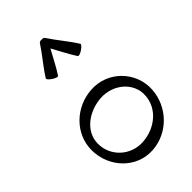

<svg xmlns="http://www.w3.org/2000/svg" viewBox="-298 -1143 1282 1282"><g transform="rotate(-45 343.0 -502.5)"><path d="M259 -777C294 -830 321 -887 352 -942C383 -887 410 -830 445 -777C449 -770 468 -776 487 -789C507 -802 520 -817 515 -823C473 -890 420 -950 377 -1016C372 -1024 362 -1027 352 -1025C342 -1027 332 -1024 327 -1016C284 -950 231 -890 189 -823C184 -817 197 -802 217 -789C236 -776 255 -770 259 -777ZM355 21C507 11 627 -112 638 -265C649 -429 513 -566 349 -554C193 -544 66 -421 66 -267C66 -103 196 32 355 21ZM126 -267C126 -382 234 -461 355 -470C479 -478 587 -387 578 -269C570 -154 468 -72 349 -64C229 -55 126 -147 126 -267Z"/></g></svg>

Font: Nupuram Expanded Light
Style: Regular
Weight: 300
Width: 7
Designer: Santhosh Thottingal (santhosh.thottingal@gmail.com)
Foundry: SMC
Version: Version 1.000